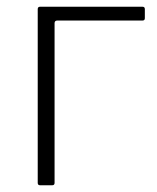

<svg xmlns="http://www.w3.org/2000/svg" viewBox="-20 -550 465 570"><path d="M99 0Q92 0 92 -7V-523Q92 -530 99 -530H403Q410 -530 410 -523V-496Q410 -489 403 -489H150Q142 -489 142 -481V-7Q142 0 135 0Z"/></svg>

Font: Libre Franklin ExtraLight
Style: Regular
Weight: 250
Designer: Pablo Impallari, Rodrigo Fuenzalida, Nhung Nguyen
Foundry: Impallari Type
Version: Version 3.000